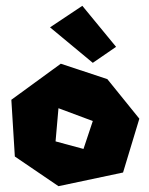

<svg xmlns="http://www.w3.org/2000/svg" viewBox="-20 -640 512 660"><path d="M263 -620 152 -546 299 -424 379 -479ZM267 -128 171 -154 181 -268 299 -224ZM19 -297 31 -102 181 0 403 -47 459 -232 349 -368 189 -421Z"/></svg>

Font: Super Mario
Style: Regular
Weight: 400
Version: Version 1.0